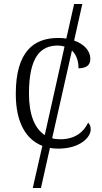

<svg xmlns="http://www.w3.org/2000/svg" viewBox="-20 -734 512 961"><path d="M144 207H185L230 6C243 9 258 10 272 10C379 10 434 -46 434 -86C434 -101 430 -112 421 -120C399 -73 355 -37 283 -37C268 -37 254 -38 241 -42L340 -481C363 -460 373 -427 373 -392C412 -393 432 -407 432 -439C432 -482 399 -514 351 -531L392 -714H351L312 -541C299 -543 285 -544 271 -544C150 -544 59 -477 59 -264C59 -118 112 -35 192 -4ZM125 -265C125 -448 182 -506 269 -506C282 -506 293 -504 303 -501L204 -58C153 -91 125 -161 125 -265Z"/></svg>

Font: Noto Serif Light
Style: Regular
Weight: 300
Designer: Monotype Design Team
Foundry: Monotype Imaging Inc.
Version: Version 2.013